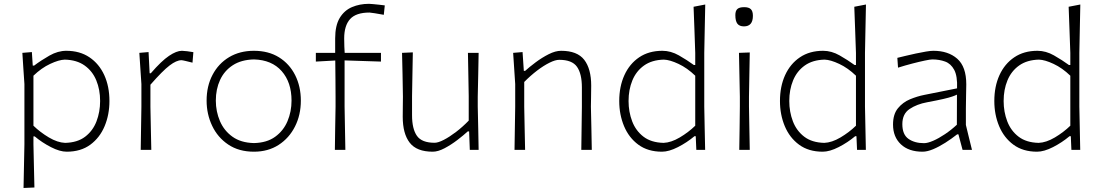

<svg xmlns="http://www.w3.org/2000/svg" viewBox="-20 -764 5606 979"><path d="M100 194.5Q101 138.5 102.2 85.5Q103.5 32.5 104.5 -28.5V-335.5Q102 -372.5 99.2 -413.5Q96.5 -454.5 94 -494.5L142.5 -498.5L147 -429.5H154Q189 -456 232 -480.5Q275 -505 318 -505Q387 -505 436.2 -471.8Q485.5 -438.5 511.8 -380.8Q538 -323 538 -249Q538 -179.5 513.5 -120.8Q489 -62 440.5 -26.2Q392 9.5 320 9.5Q285 9.5 239.8 -13.8Q194.5 -37 157 -68.5H150.5V-27Q152 33 153 84.5Q154 136 155.5 192ZM312 -35.5Q375 -37 414.2 -67Q453.5 -97 472 -145.2Q490.5 -193.5 490.5 -249Q490.5 -307 471 -354.2Q451.5 -401.5 411.5 -430Q371.5 -458.5 310.5 -460Q280 -459 235.8 -438.2Q191.5 -417.5 150.5 -378V-123Q185 -89.5 229.2 -63.2Q273.5 -37 312 -35.5Z M697.5 0Q698.5 -56 699.2 -107.8Q700 -159.5 701 -220.5V-335.5Q698.5 -373.5 695.8 -413.5Q693 -453.5 690.5 -494.5L737.5 -498.5L743 -390.5H749Q803.5 -453.5 841.8 -479.2Q880 -505 907.5 -505Q916 -505 934.2 -502.8Q952.5 -500.5 966 -498L961.5 -444.5Q942 -449.5 926 -453.2Q910 -457 905 -457Q880 -457 844.8 -430.2Q809.5 -403.5 747 -332V-219Q748 -159 749.2 -107.5Q750.5 -56 751.5 0Z M1275 9.5Q1198 9.5 1144 -26.8Q1090 -63 1061.8 -122.5Q1033.5 -182 1033.5 -251Q1033.5 -325 1063.8 -382.5Q1094 -440 1148.2 -472.5Q1202.5 -505 1274.5 -505Q1349 -505 1402.5 -471.8Q1456 -438.5 1485 -380.8Q1514 -323 1514 -251Q1514 -178 1484.2 -119Q1454.5 -60 1400.8 -25.2Q1347 9.5 1275 9.5ZM1275 -34.5Q1341 -36 1383.2 -66.8Q1425.5 -97.5 1446 -146.2Q1466.5 -195 1466.5 -251Q1466.5 -344.5 1416.2 -401.5Q1366 -458.5 1275 -461Q1210.5 -459.5 1167.2 -431.5Q1124 -403.5 1102.2 -356.5Q1080.5 -309.5 1080.5 -251Q1080.5 -195.5 1101.5 -146.5Q1122.5 -97.5 1165.5 -66.8Q1208.5 -36 1275 -34.5Z M1687.5 0Q1688.5 -56 1689 -107.8Q1689.5 -159.5 1691 -220.5V-269.5Q1691 -311.5 1690.5 -357Q1690 -402.5 1689.5 -455.5L1590.5 -450V-494.5H1689Q1689 -512 1689 -530.2Q1689 -548.5 1689 -568Q1689 -634 1712.2 -672.5Q1735.5 -711 1774.8 -727.8Q1814 -744.5 1861.5 -744.5Q1868 -744.5 1883 -743Q1898 -741.5 1914.5 -739.8Q1931 -738 1942 -736.5L1937 -688.5Q1913 -693 1890.8 -696.5Q1868.5 -700 1864 -700Q1795.5 -700 1765.2 -666.8Q1735 -633.5 1735 -568Q1735 -549 1735.8 -526.5Q1736.5 -504 1737.5 -494.5H1922.5V-450Q1875.5 -451.5 1829.2 -453Q1783 -454.5 1737 -456V-220.5Q1738 -159.5 1739 -107.8Q1740 -56 1741 0Z M2186.5 9.5Q2104.5 9.5 2069 -36.5Q2033.5 -82.5 2033.5 -168.5Q2033.5 -200.5 2034 -224.8Q2034.5 -249 2034.5 -271Q2033.5 -334 2032.5 -386.5Q2031.5 -439 2030 -494.5L2085 -497Q2084 -440.5 2083 -387.8Q2082 -335 2081 -273.5V-176.5Q2081 -107 2105.8 -71.5Q2130.5 -36 2196 -36Q2214 -36 2242.8 -50.8Q2271.5 -65.5 2305 -91Q2338.5 -116.5 2370 -149V-273.5Q2369 -334.5 2368 -386.8Q2367 -439 2366 -494.5H2420.5Q2419.5 -438 2418.5 -386Q2417.5 -334 2416 -271V-220.5Q2417.5 -159.5 2418.5 -107.8Q2419.5 -56 2420.5 0H2375.5L2372 -94H2365Q2344 -74.5 2312.2 -50.2Q2280.5 -26 2247 -8.2Q2213.5 9.5 2186.5 9.5Z M2603.5 0Q2604.5 -56 2605.2 -107.8Q2606 -159.5 2607 -220.5V-335.5Q2604.5 -374.5 2601.8 -414.5Q2599 -454.5 2596.5 -494.5L2644.5 -498.5L2651 -402.5H2657.5Q2679 -422 2711 -446Q2743 -470 2777.5 -487.5Q2812 -505 2841 -505Q2923.5 -505 2959 -459Q2994.5 -413 2994.5 -327.5Q2994.5 -295 2993.8 -267.8Q2993 -240.5 2993 -220.5Q2994.5 -159.5 2995.5 -107.8Q2996.5 -56 2997.5 0H2944Q2945 -56 2945.5 -107.5Q2946 -159 2947 -219V-318.5Q2947 -388 2922 -423.5Q2897 -459 2831.5 -459Q2811.5 -459 2781.8 -444.2Q2752 -429.5 2718.5 -404Q2685 -378.5 2653 -346V-219Q2654 -159 2655.2 -107.5Q2656.5 -56 2657.5 0Z M3355.5 9.5Q3283.5 9.5 3235 -26.2Q3186.5 -62 3162 -120.8Q3137.5 -179.5 3137.5 -249Q3137.5 -323 3163.8 -380.8Q3190 -438.5 3239.2 -471.8Q3288.5 -505 3357.5 -505Q3400.5 -505 3441.8 -481.5Q3483 -458 3518 -432.5H3525V-494Q3523 -557.5 3520.8 -615.8Q3518.5 -674 3516.5 -729.5L3576 -741Q3574.5 -681 3573.5 -619.8Q3572.5 -558.5 3571 -494V-220.5Q3572 -159.5 3573.2 -107.8Q3574.5 -56 3575.5 0H3530.5L3527.5 -69.5H3521Q3483 -37.5 3437 -14Q3391 9.5 3355.5 9.5ZM3363.5 -35.5Q3402 -37 3446.2 -63.2Q3490.5 -89.5 3525 -123V-378Q3484 -417.5 3439.8 -438.2Q3395.5 -459 3365 -460Q3304 -458.5 3264 -430Q3224 -401.5 3204.5 -354.2Q3185 -307 3185 -249Q3185 -193.5 3203.5 -145.2Q3222 -97 3261.2 -67Q3300.5 -37 3363.5 -35.5Z M3749.5 0Q3750.5 -56 3751.2 -107.8Q3752 -159.5 3752.5 -220.5V-270.5Q3751.5 -333 3750.2 -386Q3749 -439 3748 -494.5L3803 -496.5Q3802 -440 3801 -386.8Q3800 -333.5 3799 -270.5V-220.5Q3800 -159.5 3801 -107.8Q3802 -56 3803 0ZM3773.5 -629.5Q3750.5 -629.5 3740 -643Q3729.5 -656.5 3729.5 -687Q3729.5 -709 3740 -718.2Q3750.5 -727.5 3774.5 -727.5Q3798 -727.5 3808.5 -717.2Q3819 -707 3819 -683.5Q3819 -629.5 3773.5 -629.5Z M4175 9.5Q4103 9.5 4054.5 -26.2Q4006 -62 3981.5 -120.8Q3957 -179.5 3957 -249Q3957 -323 3983.2 -380.8Q4009.5 -438.5 4058.8 -471.8Q4108 -505 4177 -505Q4220 -505 4261.2 -481.5Q4302.5 -458 4337.5 -432.5H4344.5V-494Q4342.5 -557.5 4340.2 -615.8Q4338 -674 4336 -729.5L4395.5 -741Q4394 -681 4393 -619.8Q4392 -558.5 4390.5 -494V-220.5Q4391.5 -159.5 4392.8 -107.8Q4394 -56 4395 0H4350L4347 -69.5H4340.5Q4302.5 -37.5 4256.5 -14Q4210.5 9.5 4175 9.5ZM4183 -35.5Q4221.5 -37 4265.8 -63.2Q4310 -89.5 4344.5 -123V-378Q4303.5 -417.5 4259.2 -438.2Q4215 -459 4184.5 -460Q4123.5 -458.5 4083.5 -430Q4043.5 -401.5 4024 -354.2Q4004.5 -307 4004.5 -249Q4004.5 -193.5 4023 -145.2Q4041.5 -97 4080.8 -67Q4120 -37 4183 -35.5Z M4684 9.5Q4613.5 9.5 4573.5 -28.2Q4533.5 -66 4533.5 -129Q4533.5 -181.5 4558.5 -212Q4583.5 -242.5 4620.2 -257.8Q4657 -273 4692.5 -280L4860 -313.5Q4862.5 -376 4845.5 -407.8Q4828.5 -439.5 4799 -450.2Q4769.5 -461 4734 -461Q4723.5 -461 4696 -455.2Q4668.5 -449.5 4632 -440Q4595.5 -430.5 4559 -419L4555.5 -469Q4572 -473 4597.5 -479.2Q4623 -485.5 4650.2 -491.2Q4677.5 -497 4701.2 -501Q4725 -505 4739 -505Q4815 -505 4861 -464.5Q4907 -424 4907 -334Q4907 -312.5 4906 -278.5Q4905 -244.5 4905 -211V-127Q4912.5 -95 4919.8 -65.8Q4927 -36.5 4936 0H4888L4867 -79H4860.5Q4832 -56.5 4800.2 -36.2Q4768.5 -16 4738.2 -3.2Q4708 9.5 4684 9.5ZM4691.5 -34Q4710 -34 4738.2 -46.2Q4766.5 -58.5 4798.2 -79.8Q4830 -101 4859 -128L4859.5 -281.5Q4850.5 -277 4835.5 -271.8Q4820.5 -266.5 4790.5 -259.5Q4760.5 -252.5 4707 -242.5Q4655 -233 4618 -208.2Q4581 -183.5 4581 -131Q4581 -78 4612.2 -56Q4643.5 -34 4691.5 -34Z M5268 9.5Q5196 9.5 5147.5 -26.2Q5099 -62 5074.5 -120.8Q5050 -179.5 5050 -249Q5050 -323 5076.2 -380.8Q5102.5 -438.5 5151.8 -471.8Q5201 -505 5270 -505Q5313 -505 5354.2 -481.5Q5395.5 -458 5430.5 -432.5H5437.5V-494Q5435.5 -557.5 5433.2 -615.8Q5431 -674 5429 -729.5L5488.5 -741Q5487 -681 5486 -619.8Q5485 -558.5 5483.5 -494V-220.5Q5484.5 -159.5 5485.8 -107.8Q5487 -56 5488 0H5443L5440 -69.5H5433.5Q5395.5 -37.5 5349.5 -14Q5303.5 9.5 5268 9.5ZM5276 -35.5Q5314.5 -37 5358.8 -63.2Q5403 -89.5 5437.5 -123V-378Q5396.5 -417.5 5352.2 -438.2Q5308 -459 5277.5 -460Q5216.5 -458.5 5176.5 -430Q5136.5 -401.5 5117 -354.2Q5097.5 -307 5097.5 -249Q5097.5 -193.5 5116 -145.2Q5134.5 -97 5173.8 -67Q5213 -37 5276 -35.5Z"/></svg>

Font: Commissioner Loud ExtraLight
Style: Regular
Weight: 200
Designer: Kostas Bartsokas
Foundry: Kostas Bartsokas
Version: Version 1.000; ttfautohint (v1.8.3)